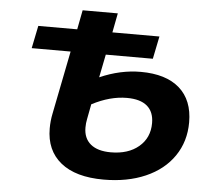

<svg xmlns="http://www.w3.org/2000/svg" viewBox="-53 -799 953 870"><g transform="rotate(5 423.5 -364.0)"><path d="M813 -278Q813 -191 767.5 -124.5Q722 -58 639.5 -22Q557 14 449 14Q322 14 254 -41Q186 -96 186 -196Q186 -230 193 -264L250 -551H73L94 -654H271L288 -742H448L431 -654H645L624 -551H410L389 -446Q482 -487 575 -487Q690 -487 751.5 -433Q813 -379 813 -278ZM646 -260Q646 -311 615 -337.5Q584 -364 523 -364Q446 -364 364 -321L351 -253Q347 -234 347 -214Q347 -165 379 -138.5Q411 -112 471 -112Q550 -112 598 -152.5Q646 -193 646 -260Z"/></g></svg>

Font: Montserrat Alternates
Style: Bold Italic
Weight: 700
Italic angle: -11.3°
Designer: Julieta Ulanovsky
Foundry: Julieta Ulanovsky
Version: Version 7.200